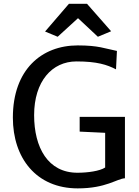

<svg xmlns="http://www.w3.org/2000/svg" viewBox="-20 -992 740 1019"><path d="M48.3 -367.7C48.3 -152.8 172.9 7.8 392.6 7.8C543.5 7.8 600.1 -43.5 643.1 -45.9V-371.6H402.8V-293.5L538.1 -287.1V-103C509.8 -84 444.3 -75.2 391.1 -75.2C234.4 -75.2 161.1 -209 161.1 -380.9C161.1 -560.5 256.3 -666 385.7 -666C495.1 -666 548.3 -648.4 595.7 -624L600.6 -721.7C535.6 -734.4 503.9 -751 392.6 -751C200.7 -751 48.3 -622.6 48.3 -367.7ZM286.1 -796.9 394 -895.5 499.5 -796.9 569.8 -826.2 441.9 -971.7H345.7L219.2 -824.7Z"/></svg>

Font: Merriweather Sans
Style: Regular
Weight: 400
Designer: Eben Sorkin ( eben@eyebytes.com )
Foundry: Eben Sorkin
Version: Version 1.003